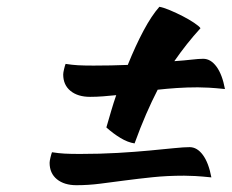

<svg xmlns="http://www.w3.org/2000/svg" viewBox="-20 -591 682 565"><path d="M376 -169Q356 -172 334.5 -185Q313 -198 293 -216Q300 -240 307 -264Q314 -288 322 -311Q302 -309 283 -307.5Q264 -306 245 -306Q209 -306 187.5 -323.5Q166 -341 166 -372Q166 -377 168.5 -387.5Q171 -398 173 -403Q192 -400 209.5 -399Q227 -398 255 -398Q281 -398 306.5 -398.5Q332 -399 356 -400Q379 -457 402.5 -501Q426 -545 449 -571Q461 -569 480 -561Q499 -553 517.5 -543.5Q536 -534 551 -524Q566 -514 570 -508Q549 -485 530 -461Q511 -437 493 -411Q522 -413 543.5 -415.5Q565 -418 578 -418Q600 -418 617 -395Q634 -372 642 -329Q613 -332 594.5 -333Q576 -334 562 -334Q530 -334 500.5 -332Q471 -330 444 -327Q427 -294 410 -255Q393 -216 376 -169ZM205 -46Q169 -46 147.5 -63.5Q126 -81 126 -112Q126 -117 128.5 -127.5Q131 -138 133 -143Q152 -140 169.5 -139Q187 -138 215 -138Q274 -138 326 -141Q378 -144 420 -148Q462 -152 492 -155Q522 -158 538 -158Q560 -158 577 -135Q594 -112 602 -69Q573 -72 554.5 -73Q536 -74 522 -74Q472 -74 429 -69.5Q386 -65 348 -60Q310 -55 275 -50.5Q240 -46 205 -46Z"/></svg>

Font: Kaushan Script
Style: Regular
Weight: 400
Designer: Pablo Impallari
Foundry: Pablo Impallari
Version: Version 1.002